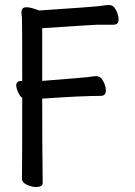

<svg xmlns="http://www.w3.org/2000/svg" viewBox="-20 -734 540 769"><path d="M124 15Q107 15 87.5 6Q68 -3 68 -19Q69 -81 69 -342Q60 -348 52.5 -364.5Q45 -381 45 -393Q46 -410 65 -410Q68 -409 69 -409Q69 -649 68 -662Q66 -675 66 -685Q66 -705 86 -705Q103 -705 137 -692Q361 -707 381 -710Q407 -714 416 -714Q434 -714 444.5 -694Q455 -674 455 -656Q455 -635 434 -635H370Q358 -635 149 -621V-410Q315 -423 330 -425Q357 -429 365 -429Q383 -429 393.5 -409Q404 -389 404 -371Q404 -350 383 -350Q307 -350 149 -339Q149 -149 151 -1Q151 15 124 15Z"/></svg>

Font: LXGW WenKai Mono TC
Style: Bold
Weight: 700
Designer: LXGW / Fontworks Inc.
Foundry: LXGW / Fontworks Inc.
Version: Version 1.330